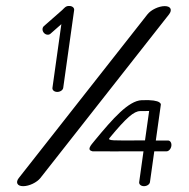

<svg xmlns="http://www.w3.org/2000/svg" viewBox="-20 -639 647 659"><path d="M560.4 -590C571.8 -605 566.3 -618 545.4 -618C524.5 -618 498.1 -605 486.3 -590C486 -589.8 44.5 -28 44.5 -28C32.9 -13.2 38.6 0 59.5 0C80.4 0 106.8 -13 118.6 -28ZM531.9 -278.7C531.9 -278.7 539.3 -298.3 466.2 -295.1C421.1 -293.1 367.6 -232.4 305.6 -157.3C289.9 -138.4 277.1 -124.3 298 -119.5C373.3 -119.2 395.8 -119.6 441.6 -119.6C441.6 -119.6 454.9 -119.6 472.5 -119.6C464.2 -60.5 457.7 -14 457.7 -14C456.6 -6.6 463.8 0 474.2 0C484.7 0 493.7 -6.5 494.7 -14L509.5 -119.6C535.1 -119.6 551.6 -119.6 551.6 -119.6C559 -119.6 566.7 -127.7 568.2 -138.1C569.6 -148.6 564.3 -156.7 556.8 -156.7H514.8ZM491.9 -258C488.8 -236 483.3 -197 477.7 -157C450 -157 446.8 -157 446.8 -157C373.6 -157 347.7 -155.3 355.9 -165.3C413.8 -235.4 439.8 -257.4 461 -257.7C474.2 -257.9 484.3 -258 491.9 -258ZM190.6 -556.1C179.3 -475.7 160 -337.5 160 -337.5C158.9 -330.1 166.1 -323.5 176.5 -323.5C187 -323.5 196 -330 197 -337.5L234.5 -604.5C235.4 -612 228.4 -618.5 218 -618.5C205.3 -619.5 199.5 -609.8 193.5 -604.5C193.4 -604.4 130.6 -549.3 130.6 -549.3C124.6 -544.1 124.2 -533.7 130.6 -526.3C136.9 -519 147.1 -517.8 153.1 -523.1Z"/></svg>

Font: Hi.
Style: Regular
Weight: 400
Designer: Mew Too, Robert Jablonski
Foundry: Cannot Into Space Fonts
Version: Version 1.996